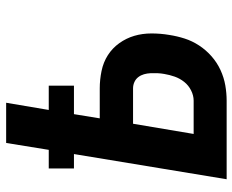

<svg xmlns="http://www.w3.org/2000/svg" viewBox="-88 -688 775 640"><g transform="rotate(-90 300.0 -367.5)"><path d="M23 0 107 -509H59V-593H121L144 -735H278L254 -593H335V-509H240L226 -423H326Q355 -423 384 -417Q413 -411 436.5 -396Q460 -381 476.5 -358Q493 -335 501 -308Q509 -281 509 -250.5Q509 -220 504 -191Q500 -165 492 -140Q484 -115 469 -92Q454 -69 433 -50.5Q412 -32 387 -20.5Q362 -9 336 -4.5Q310 0 285 0ZM285 -110Q302 -110 319 -118.5Q336 -127 347.5 -141.5Q359 -156 365 -173Q371 -190 374 -208Q376 -219 376.5 -230.5Q377 -242 376.5 -253.5Q376 -265 373 -275.5Q370 -286 363.5 -294.5Q357 -303 347 -307.5Q337 -312 326 -312H208L174 -110Z"/></g></svg>

Font: Iosevka Curly XBdEx
Style: Italic
Weight: 800
Width: 7
Italic angle: -9°
Monospace: yes
Designer: Belleve Invis
Foundry: Belleve Invis
Version: Version 11.1.0; ttfautohint (v1.8.3)